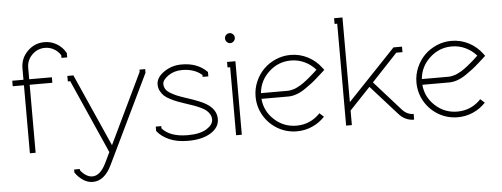

<svg xmlns="http://www.w3.org/2000/svg" viewBox="-55 -841 3157 1207"><g transform="rotate(-5 1523.5 -237.0)"><path d="M36.1 -429.2V-463.9H106.9V-536.1Q106.9 -599.1 151.4 -643.6Q195.8 -688 258.8 -688Q300.3 -688 335.4 -667.2Q370.6 -646.5 390.1 -611.8L393.1 -606.9V-580.1H356.9V-597.2Q340.8 -622.6 314.9 -637.2Q289.1 -651.9 258.8 -651.9Q210.9 -651.9 177 -617.9Q143.1 -584 143.1 -536.1V-463.9H286.1V-429.2H143.1V0H106.9V-429.2Z M875 -440.9 605 119.1Q559.1 213.9 485.8 213.9Q453.1 213.9 424.3 194.3Q395.5 174.8 377.9 148.9L375 145V126H411.1V133.8Q424.8 152.8 445.1 166Q465.3 179.2 485.8 179.2Q535.6 179.2 572.8 103L605 36.1L398.9 -429.2H383.8V-463.9H421.9L625 -6.8H626L838.9 -450.2V-463.9H875Z M1105.5 -264.2Q1109.9 -262.7 1119.1 -259.8Q1203.6 -232.4 1237.3 -211.9Q1302.7 -173.3 1302.7 -111.8Q1302.7 -58.6 1248.5 -24.9Q1194.3 8.8 1105.5 8.8Q1035.6 8.8 986.8 -12.9Q938 -34.7 912.6 -66.9L909.7 -70.8V-98.1H944.3V-84Q994.6 -26.9 1105.5 -26.9Q1183.1 -26.9 1224.9 -53Q1266.6 -79.1 1266.6 -111.8Q1266.6 -129.9 1257.8 -145Q1249 -160.2 1236.1 -170.7Q1223.1 -181.2 1201.9 -191.2Q1180.7 -201.2 1161.9 -208Q1143.1 -214.8 1116.2 -223.6Q1108.9 -226.1 1105.5 -227.1Q1075.7 -237.3 1057.4 -244.1Q1039.1 -251 1014.9 -263.4Q990.7 -275.9 977.3 -288.3Q963.9 -300.8 954.1 -319.6Q944.3 -338.4 944.3 -360.8Q944.3 -404.8 993.7 -439Q1043 -473.1 1105.5 -473.1Q1203.1 -473.1 1261.7 -416L1266.6 -411.1V-383.8H1230.5V-396Q1182.1 -438 1105.5 -438Q1054.2 -438 1017.3 -411.9Q980.5 -385.7 980.5 -360.8Q980.5 -342.8 989.7 -328.1Q999 -313.5 1018.8 -301.8Q1038.6 -290 1056.9 -282.2Q1075.2 -274.4 1105.5 -264.2Z M1400.6 -589.6Q1391.6 -599.1 1391.6 -611.8Q1391.6 -624.5 1400.6 -633.8Q1409.7 -643.1 1422.4 -643.1Q1435.1 -643.1 1444.3 -633.8Q1453.6 -624.5 1453.6 -611.8Q1453.6 -599.1 1444.3 -589.6Q1435.1 -580.1 1422.4 -580.1Q1409.7 -580.1 1400.6 -589.6ZM1408.2 -429.2H1391.6V-463.9H1444.3V0H1408.2Z M1756.3 -250Q1766.1 -250 1777.1 -252.4Q1788.1 -254.9 1797.4 -257.8Q1806.6 -260.7 1818.6 -267.1Q1830.6 -273.4 1838.6 -277.8Q1846.7 -282.2 1859.4 -291.7Q1872.1 -301.3 1878.4 -306.2Q1884.8 -311 1897.7 -322Q1910.6 -333 1915 -336.9Q1919.4 -340.8 1932.4 -352.5Q1945.3 -364.3 1947.3 -366.2Q1918 -399.9 1877.7 -418.9Q1837.4 -438 1792 -438Q1712.4 -438 1653.1 -383.3Q1593.8 -328.6 1586.9 -250ZM1586.9 -213.9Q1593.8 -135.3 1652.8 -81.1Q1711.9 -26.9 1792 -26.9Q1879.9 -26.9 1941.9 -91.8L1968.3 -67.9Q1934.6 -31.7 1888.9 -11.5Q1843.3 8.8 1792 8.8Q1726.6 8.8 1671.1 -23.4Q1615.7 -55.7 1583.5 -111.1Q1551.3 -166.5 1551.3 -231.9Q1551.3 -280.8 1570.6 -325.4Q1589.8 -370.1 1622.1 -402.3Q1654.3 -434.6 1699 -453.9Q1743.7 -473.1 1792 -473.1Q1851.1 -473.1 1901.9 -446.5Q1952.6 -419.9 1986.3 -374L1996.1 -360.8L1984.4 -350.1Q1980 -346.2 1953.4 -322.3Q1926.8 -298.3 1909.2 -284.7Q1891.6 -271 1863.8 -252Q1835.9 -232.9 1808.8 -223.4Q1781.7 -213.9 1756.3 -213.9Z M2139.6 -146 2441.9 -463.9H2495.6V-429.2H2456.5L2293.9 -255.9L2461.9 -67.9Q2491.7 -36.1 2531.7 -36.1V0Q2475.1 0 2435.5 -44.9L2269.5 -230L2138.7 -91.8V0H2102.5V-643.1H2085.9V-679.2H2138.7V-146Z M2771.5 -250Q2781.2 -250 2792.2 -252.4Q2803.2 -254.9 2812.5 -257.8Q2821.8 -260.7 2833.7 -267.1Q2845.7 -273.4 2853.8 -277.8Q2861.8 -282.2 2874.5 -291.7Q2887.2 -301.3 2893.6 -306.2Q2899.9 -311 2912.8 -322Q2925.8 -333 2930.2 -336.9Q2934.6 -340.8 2947.5 -352.5Q2960.4 -364.3 2962.4 -366.2Q2933.1 -399.9 2892.8 -418.9Q2852.5 -438 2807.1 -438Q2727.5 -438 2668.2 -383.3Q2608.9 -328.6 2602.1 -250ZM2602.1 -213.9Q2608.9 -135.3 2668 -81.1Q2727.1 -26.9 2807.1 -26.9Q2895 -26.9 2957 -91.8L2983.4 -67.9Q2949.7 -31.7 2904.1 -11.5Q2858.4 8.8 2807.1 8.8Q2741.7 8.8 2686.3 -23.4Q2630.9 -55.7 2598.6 -111.1Q2566.4 -166.5 2566.4 -231.9Q2566.4 -280.8 2585.7 -325.4Q2605 -370.1 2637.2 -402.3Q2669.4 -434.6 2714.1 -453.9Q2758.8 -473.1 2807.1 -473.1Q2866.2 -473.1 2917 -446.5Q2967.8 -419.9 3001.5 -374L3011.2 -360.8L2999.5 -350.1Q2995.1 -346.2 2968.5 -322.3Q2941.9 -298.3 2924.3 -284.7Q2906.7 -271 2878.9 -252Q2851.1 -232.9 2824 -223.4Q2796.9 -213.9 2771.5 -213.9Z"/></g></svg>

Font: Rawengulk
Style: Regular
Weight: 400
Version: Version 0.92